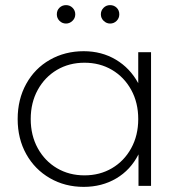

<svg xmlns="http://www.w3.org/2000/svg" viewBox="-20 -726 715 750"><path d="M570 -522V0H521V-123Q490 -62 434 -29Q378 4 307 4Q234 4 175 -30Q116 -64 82.5 -124Q49 -184 49 -261Q49 -338 82.5 -398.5Q116 -459 175 -492.5Q234 -526 307 -526Q377 -526 432.5 -493Q488 -460 520 -401V-522ZM520 -261Q520 -325 492.5 -375Q465 -425 417.5 -453Q370 -481 310 -481Q250 -481 202.5 -453Q155 -425 127.5 -375Q100 -325 100 -261Q100 -197 127.5 -147Q155 -97 202.5 -69Q250 -41 310 -41Q370 -41 417.5 -69Q465 -97 492.5 -147Q520 -197 520 -261ZM202 -670Q202 -686 212.5 -696Q223 -706 238 -706Q253 -706 263.5 -695.5Q274 -685 274 -670Q274 -655 263 -644.5Q252 -634 238 -634Q223 -634 212.5 -644.5Q202 -655 202 -670ZM374 -670Q374 -685 384.5 -695.5Q395 -706 410 -706Q425 -706 435.5 -696Q446 -686 446 -670Q446 -655 435.5 -644.5Q425 -634 410 -634Q396 -634 385 -644.5Q374 -655 374 -670Z"/></svg>

Font: Montserrat Alternates Light
Style: Regular
Weight: 300
Designer: Julieta Ulanovsky
Foundry: Julieta Ulanovsky
Version: Version 7.200